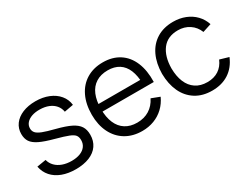

<svg xmlns="http://www.w3.org/2000/svg" viewBox="-58 -960 1780 1380"><g transform="rotate(-30 831.5 -270.0)"><path d="M271.7 14.3Q208.8 14.3 159.8 -4.1Q110.8 -22.5 80.1 -57.3Q49.3 -92.2 40 -140.7L115 -153Q122.8 -122.2 144.8 -99.6Q166.8 -77 200.4 -64.8Q234 -52.7 275.7 -52.7Q316.2 -52.7 346.1 -64.3Q376 -76 392 -97.7Q408 -119.3 408 -148.7Q408 -174.7 396.4 -189.9Q384.8 -205.2 352.2 -218.2Q319.7 -231.2 248 -250.7Q173.3 -270.7 132.3 -290.7Q91.3 -310.7 74 -336.5Q56.7 -362.3 56.7 -401Q56.7 -446.5 82.3 -481.5Q108 -516.5 154.5 -535.8Q201 -555 261.7 -555Q322 -555 370.4 -535.3Q418.8 -515.7 448.4 -479.9Q478 -444.2 483.3 -397.7L408.3 -384Q403.2 -415.3 383.5 -438.7Q363.8 -462 332.3 -474.7Q300.8 -487.3 260.7 -488Q222.7 -488.8 193.2 -478.6Q163.8 -468.3 147.4 -449.1Q131 -429.8 131 -404.7Q131 -382.5 144.2 -367.4Q157.3 -352.3 190.5 -339.2Q223.7 -326.2 289 -309.7Q364.7 -290.3 406.5 -269.4Q448.3 -248.5 466.3 -220.3Q484.3 -192.2 484.3 -149.7Q484.3 -99 458.8 -61.9Q433.3 -24.8 385.3 -5.2Q337.3 14.3 271.7 14.3Z M823.3 15Q745.3 15 686.9 -19.8Q628.5 -54.7 596.8 -118.7Q565 -182.7 565 -267.7Q565 -355.3 596.4 -420.2Q627.8 -485.2 685.5 -520.1Q743.2 -555 820.7 -555Q900 -555 956.8 -518.4Q1013.7 -481.8 1042.6 -412.9Q1071.5 -344 1068.8 -249.3H994V-275.3Q992.7 -345.5 973 -392.6Q953.3 -439.7 915.5 -463.7Q877.7 -487.7 822.7 -487.7Q765 -487.7 724.7 -462.2Q684.3 -436.8 663.7 -388.2Q643 -339.5 643 -270Q643 -202.2 663.7 -154.1Q684.3 -106 724.3 -80.7Q764.3 -55.3 820.7 -55.3Q878.2 -55.3 921.6 -82Q965 -108.7 990 -159.3L1058.7 -133Q1037.3 -86.2 1002.2 -52.9Q967 -19.7 921.3 -2.3Q875.7 15 823.3 15ZM617 -249.3V-311H1029.7V-249.3Z M1403.5 15Q1323.8 15 1266.9 -21Q1210 -57 1180.2 -121.4Q1150.5 -185.8 1149.5 -270Q1150.5 -355.7 1180.6 -419.9Q1210.7 -484.2 1267.8 -519.6Q1324.8 -555 1404.2 -555Q1458.2 -555 1504.1 -536.9Q1550 -518.8 1582.4 -485.1Q1614.8 -451.3 1629.8 -405.7L1557.8 -382.3Q1538.8 -430.5 1497.8 -457.6Q1456.8 -484.7 1403.5 -484.7Q1317.2 -484.7 1272.8 -426.7Q1228.5 -368.7 1227.5 -270Q1228.2 -204.5 1248.2 -156.3Q1268.2 -108.2 1307.5 -81.8Q1346.8 -55.3 1403.5 -55.3Q1458.2 -55.3 1496.9 -80.5Q1535.7 -105.7 1556.2 -154.3L1629.8 -132.7Q1599.8 -60.7 1541.8 -22.8Q1483.8 15 1403.5 15Z"/></g></svg>

Font: Manrope
Style: Regular
Weight: 400
Designer: Mikhail Sharanda
Foundry: Mikhail Sharanda
Version: Version 4.503